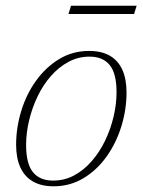

<svg xmlns="http://www.w3.org/2000/svg" viewBox="-20 -643 500 673"><path d="M292.5 -464.5Q335.5 -464.5 364.8 -447.8Q394 -431 408.8 -398.5Q423.5 -366 423.5 -319Q423.5 -259 405.5 -200.5Q387.5 -142 353.8 -94.5Q320 -47 272.8 -18.5Q225.5 10 168 10Q124.5 10 95.2 -7Q66 -24 51.2 -56.5Q36.5 -89 36.5 -135.5Q36.5 -195.5 54.5 -254.2Q72.5 -313 106.5 -360.2Q140.5 -407.5 187.5 -436Q234.5 -464.5 292.5 -464.5ZM166 -10Q206.5 -10 240.5 -28.5Q274.5 -47 302 -78.8Q329.5 -110.5 348.8 -150.8Q368 -191 378.2 -234.5Q388.5 -278 388.5 -320Q388.5 -385.5 364.5 -415Q340.5 -444.5 294 -444.5Q254 -444.5 219.8 -426Q185.5 -407.5 158 -376Q130.5 -344.5 111.2 -304Q92 -263.5 81.8 -220Q71.5 -176.5 71.5 -134.5Q71.5 -69 95.5 -39.5Q119.5 -10 166 -10ZM220 -594 229 -623H459L450 -594Z"/></svg>

Font: Newsreader ExtraLight
Style: Italic
Weight: 250
Italic angle: -17°
Designer: Hugues Gentile
Foundry: Production Type
Version: Version 1.003